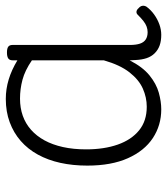

<svg xmlns="http://www.w3.org/2000/svg" viewBox="23 -582 576 662"><g transform="rotate(-90 311.0 -251.0)"><path d="M265 17Q210 17 166 -12Q122 -41 96.5 -98Q71 -155 71 -238Q71 -288 80.5 -331Q90 -374 109 -408.5Q128 -443 156 -467.5Q184 -492 220.5 -505.5Q257 -519 301 -519Q335 -519 368 -509Q401 -499 434 -479V-495Q434 -506 440.5 -510.5Q447 -515 461 -515Q475 -515 481 -510.5Q487 -506 487 -496V-91Q487 -70 491.5 -56.5Q496 -43 506 -36.5Q516 -30 531 -30Q541 -30 550.5 -33.5Q560 -37 569.5 -44.5Q579 -52 590 -63Q595 -69 601.5 -68.5Q608 -68 614 -61Q621 -55 622 -48Q623 -41 619 -34Q608 -19 592 -7.5Q576 4 558 10.5Q540 17 522 17Q501 17 485.5 11.5Q470 6 458.5 -5.5Q447 -17 441.5 -33.5Q436 -50 435 -72Q435 -76 434.5 -81.5Q434 -87 434 -92Q411 -47 382 -23.5Q353 0 322.5 8.5Q292 17 265 17ZM127 -242Q127 -180 143.5 -133Q160 -86 192.5 -59.5Q225 -33 274 -33Q306 -33 336.5 -46.5Q367 -60 392.5 -92.5Q418 -125 434 -181V-429Q399 -453 367 -461.5Q335 -470 302 -470Q270 -470 243 -460.5Q216 -451 194.5 -432Q173 -413 158 -385.5Q143 -358 135 -322Q127 -286 127 -242Z"/></g></svg>

Font: Playwrite BE WAL ExtraLight
Style: Regular
Weight: 250
Version: Version 1.002